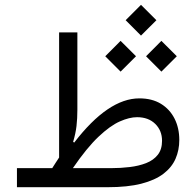

<svg xmlns="http://www.w3.org/2000/svg" viewBox="-20 -781 818 801"><path d="M504.2 -696.7 568.2 -632.5 632.5 -696.7 568.2 -760.8ZM589.3 -546.3 653.3 -482.2 717.6 -546.3 653.3 -610.5ZM419.1 -546.3 483.1 -482.2 547.4 -546.3 483.1 -610.5ZM284 -79.5Q342.3 -164.6 391 -210.6Q439.6 -256.6 479.7 -274.3Q519.7 -292.1 551.7 -292.1Q599.1 -292.1 627.6 -264.2Q656 -236.4 656 -193.6Q656 -157.6 638.1 -135Q620.2 -112.5 589.6 -100.5Q558.9 -88.6 521.2 -84.1Q483.5 -79.5 443.4 -79.5ZM197.9 -79.5H50.7V0H428.8Q512.5 0 569.8 -14.7Q627.1 -29.5 662 -56.2Q696.8 -82.9 712.4 -118.8Q728 -154.7 728 -197.2Q728 -246.9 708.2 -286.1Q688.4 -325.3 651.3 -348Q614.1 -370.6 561.4 -370.6Q431.4 -370.6 289.5 -186.1L285.1 -189.3Q295.5 -223.7 299.2 -255.5Q302.8 -287.2 302.8 -323.1V-645.7H226.6V-123.9Q219.5 -113 212.3 -102.1Q205.1 -91.1 197.9 -79.5Z"/></svg>

Font: Estedad VF
Style: Regular
Weight: 100
Designer: Amin Abedi
Version: Version 7.3